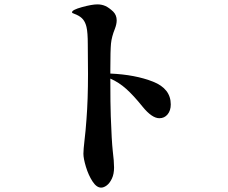

<svg xmlns="http://www.w3.org/2000/svg" viewBox="-20 -816 1040 877"><path d="M760 -339Q760 -311 745.5 -293.5Q731 -276 708 -276Q674 -276 631 -329Q590 -380 556.5 -410Q523 -440 484 -457V-448Q484 -339 486 -285Q490 -172 495 -127Q501 -79 501 -51Q501 -21 491 0Q481 21 467.5 31Q454 41 442 41Q421 41 402.5 12.5Q384 -16 372.5 -54Q361 -92 361 -114Q361 -132 366 -175Q371 -215 375 -271Q382 -361 382 -478L381 -613Q381 -668 375 -693Q370 -714 359.5 -727Q349 -740 329 -749Q323 -752 318 -753.5Q313 -755 311 -756.5Q309 -758 309 -760Q309 -771 354.5 -783.5Q400 -796 425 -796Q445 -796 461.5 -788.5Q478 -781 497 -763Q513 -747 513 -723Q513 -706 505 -685Q490 -648 487 -617Q484 -586 484 -499V-480Q598 -475 679 -443Q760 -411 760 -339Z"/></svg>

Font: Shippori Mincho ExtraBold
Style: Regular
Weight: 800
Designer: FONTDASU
Foundry: FONTDASU / Google Inc. / but / Adobe
Version: Version 3.110; ttfautohint (v1.8.3)